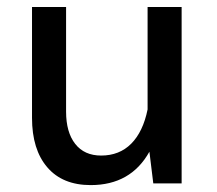

<svg xmlns="http://www.w3.org/2000/svg" viewBox="-20 -534 631 559"><path d="M73.2 -190.9V-513.7H172.4V-209Q172.4 -148.9 199 -115Q225.6 -81.1 274.4 -81.1Q327.6 -81.1 362.1 -115.7Q396.5 -150.4 409.7 -215.3V-513.7H508.8V0H426.3L415 -92.3Q360.8 4.9 244.1 4.9Q162.1 4.9 117.7 -46.9Q73.2 -98.6 73.2 -190.9Z"/></svg>

Font: Estedad-FD Medium
Style: Regular
Weight: 500
Designer: Amin Abedi
Version: Version 7.3